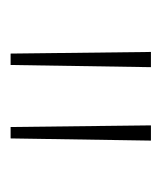

<svg xmlns="http://www.w3.org/2000/svg" viewBox="8 -934 298 353"><g transform="rotate(90 156.5 -757.0)"><path d="M78 -628 75 -886H103L99 -628ZM213 -628 210 -886H238L234 -628Z"/></g></svg>

Font: Noto Sans Kannada UI ExtraCondensed Thin
Style: Regular
Weight: 100
Width: 2
Designer: Jelle Bosma - Monotype Design Team
Foundry: Monotype Imaging Inc.
Version: Version 2.005; ttfautohint (v1.8.4.7-5d5b)